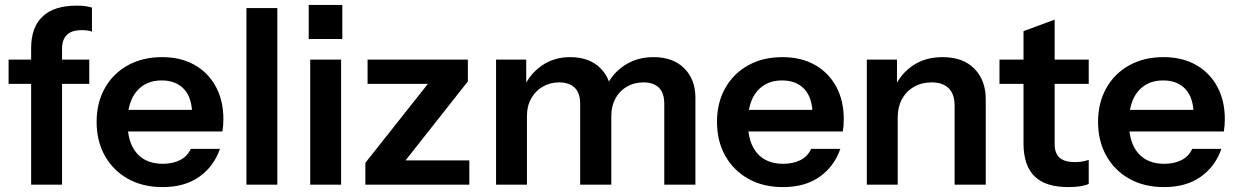

<svg xmlns="http://www.w3.org/2000/svg" viewBox="-20 -753 5042 783"><path d="M107 0V-557Q107 -641 153.5 -685.5Q200 -730 293 -730Q314 -730 328 -728Q342 -726 355 -722V-624Q348 -627 337 -628.5Q326 -630 312 -630Q272 -630 252.5 -610.5Q233 -591 233 -554V0ZM15 -411V-510H344V-411Z M643 10Q562 10 501.5 -24Q441 -58 407.5 -118Q374 -178 374 -256Q374 -334 407.5 -393.5Q441 -453 501 -486.5Q561 -520 641 -520Q717 -520 773 -488.5Q829 -457 860 -400Q891 -343 891 -267Q891 -253 890 -241Q889 -229 887 -217H452V-305H790L764 -281Q764 -353 731 -389Q698 -425 639 -425Q575 -425 537.5 -381Q500 -337 500 -254Q500 -172 537.5 -128.5Q575 -85 644 -85Q684 -85 714 -100Q744 -115 758 -146H877Q852 -74 792.5 -32Q733 10 643 10Z M985 0V-720H1111V0Z M1245 0V-510H1371V0ZM1239 -594V-733H1376V-594Z M1470 0V-89L1763 -459L1793 -411H1479V-510H1888V-421L1600 -56L1571 -99H1894V0Z M2003 0V-510H2126V-390H2129V0ZM2346 0V-329Q2346 -374 2323.5 -395.5Q2301 -417 2260 -417Q2224 -417 2194 -400Q2164 -383 2146.5 -352Q2129 -321 2129 -280L2116 -397Q2142 -453 2191 -486.5Q2240 -520 2305 -520Q2383 -520 2428 -475.5Q2473 -431 2473 -361V0ZM2689 0V-329Q2689 -374 2667 -395.5Q2645 -417 2604 -417Q2567 -417 2537 -400Q2507 -383 2490 -352Q2473 -321 2473 -280L2451 -397Q2476 -453 2527 -486.5Q2578 -520 2645 -520Q2725 -520 2770.5 -474.5Q2816 -429 2816 -354V0Z M3173 10Q3092 10 3031.5 -24Q2971 -58 2937.5 -118Q2904 -178 2904 -256Q2904 -334 2937.5 -393.5Q2971 -453 3031 -486.5Q3091 -520 3171 -520Q3247 -520 3303 -488.5Q3359 -457 3390 -400Q3421 -343 3421 -267Q3421 -253 3420 -241Q3419 -229 3417 -217H2982V-305H3320L3294 -281Q3294 -353 3261 -389Q3228 -425 3169 -425Q3105 -425 3067.5 -381Q3030 -337 3030 -254Q3030 -172 3067.5 -128.5Q3105 -85 3174 -85Q3214 -85 3244 -100Q3274 -115 3288 -146H3407Q3382 -74 3322.5 -32Q3263 10 3173 10Z M3515 0V-510H3638V-390H3641V0ZM3873 0V-322Q3873 -369 3849 -393Q3825 -417 3779 -417Q3739 -417 3707.5 -399Q3676 -381 3658.5 -349Q3641 -317 3641 -275L3628 -397Q3654 -453 3704 -486.5Q3754 -520 3824 -520Q3907 -520 3953.5 -473Q4000 -426 4000 -348V0Z M4337 10Q4243 10 4198.5 -34.5Q4154 -79 4154 -168V-626L4281 -673V-165Q4281 -128 4301 -110Q4321 -92 4364 -92Q4381 -92 4394.5 -94.5Q4408 -97 4420 -101V-3Q4408 3 4386 6.5Q4364 10 4337 10ZM4056 -411V-510H4420V-411Z M4727 10Q4646 10 4585.5 -24Q4525 -58 4491.5 -118Q4458 -178 4458 -256Q4458 -334 4491.5 -393.5Q4525 -453 4585 -486.5Q4645 -520 4725 -520Q4801 -520 4857 -488.5Q4913 -457 4944 -400Q4975 -343 4975 -267Q4975 -253 4974 -241Q4973 -229 4971 -217H4536V-305H4874L4848 -281Q4848 -353 4815 -389Q4782 -425 4723 -425Q4659 -425 4621.5 -381Q4584 -337 4584 -254Q4584 -172 4621.5 -128.5Q4659 -85 4728 -85Q4768 -85 4798 -100Q4828 -115 4842 -146H4961Q4936 -74 4876.5 -32Q4817 10 4727 10Z"/></svg>

Font: Instrument Sans SemiBold
Style: Regular
Weight: 600
Designer: Rodrigo Fuenzalida
Foundry: fragTYPE
Version: Version 1.000;gftools[0.9.28]